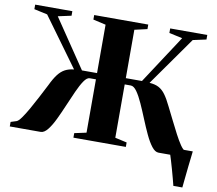

<svg xmlns="http://www.w3.org/2000/svg" viewBox="-95 -855 1296 1147"><g transform="rotate(10 553.0 -281.5)"><path d="M1028 180Q1023.5 162 1016.8 136.5Q1010 111 1002.5 84.2Q995 57.5 988 34.2Q981 11 976.5 -2.5L955.5 -43H1106.5Q1104.5 -24.5 1101.8 -1.2Q1099 22 1096.2 47.2Q1093.5 72.5 1091 97Q1088.5 121.5 1086.2 143Q1084 164.5 1082.5 180ZM4 0V-27.5L38.5 -38.5Q49.5 -42 67 -66.2Q84.5 -90.5 105.2 -127Q126 -163.5 147.5 -204.8Q169 -246 188 -283Q208 -325 227.2 -350Q246.5 -375 269.5 -387Q292.5 -399 323 -402L107.5 -698L27 -715.5V-743H252.5V-715.5L172 -698L370.5 -404.5H462V-698L385 -715.5V-743H713V-715.5L636.5 -698V-404.5H734.5L926.5 -698L846 -715.5V-743H1071V-715.5L990.5 -698L781 -401.5Q814.5 -399.5 837.2 -387.5Q860 -375.5 878.2 -350.5Q896.5 -325.5 917 -283Q936 -245.5 956.2 -204.5Q976.5 -163.5 995.5 -127.2Q1014.5 -91 1031.2 -66.5Q1048 -42 1060 -38.5L1094 -27.5V0H906Q885 0 864.5 -26.5Q844 -53 824.5 -94.8Q805 -136.5 786 -183.2Q767 -230 748.2 -271.8Q729.5 -313.5 710.8 -340Q692 -366.5 673.5 -366.5H636.5V-43L708 -27V0H390V-27.5L462 -43V-366.5H424.5Q407.5 -366.5 389.5 -340Q371.5 -313.5 352.8 -271.8Q334 -230 314.2 -183.2Q294.5 -136.5 274.5 -94.8Q254.5 -53 233.5 -26.5Q212.5 0 191 0Z"/></g></svg>

Font: Merriweather 120pt ExtraBold
Style: Regular
Weight: 800
Version: Version 2.100